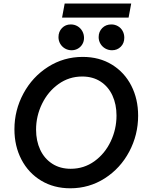

<svg xmlns="http://www.w3.org/2000/svg" viewBox="-20 -1044 811 1071"><path d="M60.5 -322.8Q60.5 -429.2 110.6 -522.2Q160.6 -615.2 248 -670.9Q335.4 -726.6 441.4 -726.6Q534.2 -726.6 604.2 -683.6Q674.3 -640.6 712.4 -566.2Q750.5 -491.7 750.5 -398.9Q750.5 -291.5 700.9 -198.2Q651.4 -105 564.5 -49.3Q477.5 6.3 372.1 6.3Q280.3 6.3 209.5 -36.4Q138.7 -79.1 99.6 -154.1Q60.5 -229 60.5 -322.8ZM629.9 -399.4Q629.9 -461.9 607.2 -511.2Q584.5 -560.5 541.3 -588.9Q498 -617.2 438.5 -617.2Q365.2 -617.2 306.4 -575.2Q247.6 -533.2 214.4 -464.8Q181.2 -396.5 181.2 -320.8Q181.2 -258.3 204.3 -208.7Q227.5 -159.2 271.2 -130.9Q314.9 -102.5 374.5 -102.5Q448.2 -102.5 506.6 -144.5Q564.9 -186.5 597.4 -254.9Q629.9 -323.2 629.9 -399.4ZM530.3 -836.9Q530.3 -867.2 550.3 -887.5Q570.3 -907.7 601.1 -907.7Q620.6 -907.7 637.2 -898.4Q653.8 -889.2 663.6 -872.1Q673.3 -855 673.3 -833.5Q673.3 -802.7 653.6 -783.2Q633.8 -763.7 605 -763.7Q584.5 -763.7 567.4 -773.4Q550.3 -783.2 540.3 -800Q530.3 -816.9 530.3 -836.9ZM306.2 -836.9Q306.2 -867.2 325.7 -887.5Q345.2 -907.7 374.5 -907.7Q395.5 -907.7 412.4 -897.7Q429.2 -887.7 439 -870.4Q448.7 -853 448.7 -832.5Q448.7 -813.5 439.7 -797.9Q430.7 -782.2 414.8 -772.9Q398.9 -763.7 379.4 -763.7Q359.4 -763.7 342.5 -773.4Q325.7 -783.2 315.9 -800Q306.2 -816.9 306.2 -836.9ZM340.8 -1024.4H711.9L697.3 -945.8H326.2Z"/></svg>

Font: Reddit Sans Chocolate SemiBold
Style: Italic
Weight: 600
Italic angle: -11.25°
Designer: Stephen Hutchings
Version: Version 1.013